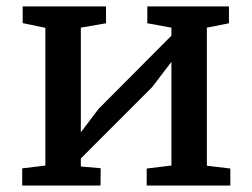

<svg xmlns="http://www.w3.org/2000/svg" viewBox="-20 -575 781 595"><path d="M120.6 -62V-488.8L50.3 -503.4V-555.2H308.6V-502.9L230.5 -489.3V-165L285.6 -237.8L511.2 -464.4V-489.3L436.5 -502.9V-555.2H689.5V-502.9L621.1 -489.3V-61.5L693.8 -52.7V0H434.6V-52.7L511.2 -62V-383.3L452.1 -305.7L230.5 -84V-59.1L292 -53.7L291.5 0H48.8V-53.2Z"/></svg>

Font: Merriweather
Style: Regular
Weight: 400
Designer: Eben Sorkin
Foundry: Eben Sorkin
Version: Version 1.584; ttfautohint (v1.6)